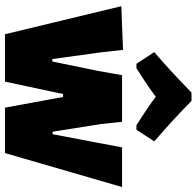

<svg xmlns="http://www.w3.org/2000/svg" viewBox="-29 -763 792 774"><g transform="rotate(90 367.0 -376.0)"><path d="M237 -530 190 -602Q259 -660 353 -752H387Q457 -682 550 -602L503 -530H485Q409 -578 370 -608Q331 -578 255 -530ZM181 -476 191 -387 218 -191H228L266 -376L283 -472H471L480 -387L511 -192H521L556 -376L574 -472H734L597 0H414L371 -234H359L309 0H118L5 -469Z"/></g></svg>

Font: Alegreya Sans Black
Style: Regular
Weight: 900
Designer: Juan Pablo del Peral
Foundry: Huerta Tipografica
Version: Version 2.007